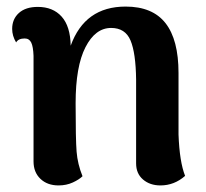

<svg xmlns="http://www.w3.org/2000/svg" viewBox="-20 -550 626 584"><path d="M543 -15Q510 14 468 14Q436 14 415 -4Q394 -22 394 -53V-308Q393 -389 377 -427Q361 -465 318 -465Q270 -465 240 -406.5Q210 -348 210 -236Q210 -126 213 -88.5Q216 -51 231 -14Q221 -4 201.5 5Q182 14 158 14Q124 14 103 -6Q82 -26 82 -59V-380Q81 -408 75 -420.5Q69 -433 55 -433Q36 -433 29 -421Q17 -441 17 -462Q17 -492 37.5 -510.5Q58 -529 95 -529Q141 -529 167.5 -499.5Q194 -470 195 -411Q238 -530 362 -530Q444 -530 483.5 -479.5Q523 -429 523 -328V-141Q526 -58 543 -15Z"/></svg>

Font: Arima Madurai Black
Style: Regular
Weight: 900
Designer: Joana Correia and Natanael Gama
Foundry: NDISCOVER
Version: Version 1.019